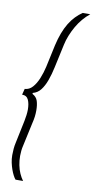

<svg xmlns="http://www.w3.org/2000/svg" viewBox="-99 -784 481 975"><g transform="rotate(10 142.0 -296.5)"><path d="M56 150Q50 143 43.5 130.5Q37 118 31.5 102.5Q26 87 22 68.5Q18 50 18 30Q18 14 19.5 -3Q21 -20 25 -37L49 -152Q52 -167 54 -182.5Q56 -198 56 -211Q56 -241 47 -261Q38 -281 14 -281L22 -312Q45 -313 62 -332Q79 -351 91 -380.5Q103 -410 110 -441L135 -557Q143 -592 154 -621Q165 -650 179 -673Q193 -696 210 -713.5Q227 -731 245 -743H284Q265 -728 248 -708Q231 -688 217.5 -664.5Q204 -641 194 -616Q184 -591 179 -567L153 -447Q145 -409 133.5 -377.5Q122 -346 106 -325.5Q90 -305 66 -299L65 -294Q86 -283 92.5 -263Q99 -243 99 -214Q99 -198 97 -182Q95 -166 90 -146L64 -26Q61 -14 59.5 0Q58 14 58 27Q58 51 62.5 74Q67 97 75.5 116Q84 135 95 150Z"/></g></svg>

Font: Saira ExtraCondensed ExtraLight
Style: Italic
Weight: 250
Width: 2
Italic angle: -12°
Designer: Hector Gatti with collaboration of the Omnibus-Type team
Foundry: Omnibus-Type
Version: Version 1.101